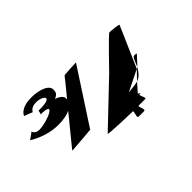

<svg xmlns="http://www.w3.org/2000/svg" viewBox="-76 -1013 1382 1382"><g transform="rotate(-45 615.0 -322.0)"><path d="M55 -432C55 -432 152 -366 278 -366C327 -366 369 -374 398 -388C309 -278 214 -164 216 -164C216 -164 464 -182 415 -182L684 -595C677 -595 559 -590 559 -586C559 -584 510 -524 450 -451V-454C456 -483 427 -504 391 -516C422 -528 431 -544 431 -566C438 -612 367 -644 278 -644C164 -644 147 -586 147 -586C151 -586 209 -562 209 -562C216 -562 219 -595 278 -595C352 -595 406 -536 248 -540C248 -546 245 -510 238 -510C404 -510 239 -438 155 -438C111 -438 104 -474 104 -470C104 -464 51 -432 55 -432ZM482 -70C475 -63 708 -56 725 -56C735 -56 708 0 725 0H782C806 0 771 -56 782 -56H849C871 -56 827 -110 849 -110C871 -110 834 -117 842 -124L898 -187C880 -181 824 -176 800 -173L961 -253L1097 -564C1101 -571 1017 -578 1007 -578C997 -578 805 -378 797 -370ZM898 -187C899 -188 903 -188 903 -189C939 -204 955 -231 972 -258L961 -253ZM972 -258 1035 -326C1035 -326 1050 -336 1013 -334C1000 -333 989 -296 972 -258Z"/></g></svg>

Font: Ampere
Style: SCUltExt
Weight: 400
Version: Version 1